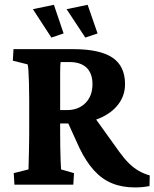

<svg xmlns="http://www.w3.org/2000/svg" viewBox="-20 -781 653 812"><path d="M41 0 38.1 -48.8 100.6 -64.5Q100.6 -70.3 101.1 -87.4Q101.6 -104.5 102.1 -127Q102.5 -149.4 103 -172.4Q103.5 -195.3 103.5 -214.8V-358.4Q103.5 -398.4 102.5 -431.2Q101.6 -463.9 100.1 -484.4Q98.6 -504.9 96.7 -508.8L34.2 -524.4L37.1 -573.2H289.1Q401.4 -573.2 455.1 -537.6Q508.8 -502 508.8 -424.8Q508.8 -377 480 -339.4Q451.2 -301.8 399.9 -280.3Q348.6 -258.8 282.2 -258.8H217.8V-315.4H262.7Q311.5 -315.4 341.3 -345.2Q371.1 -375 371.1 -424.8Q371.1 -470.7 346.2 -494.6Q321.3 -518.6 273.4 -518.6H236.3Q235.4 -515.6 234.9 -502.4Q234.4 -489.3 234.4 -467.8Q234.4 -446.3 234.4 -420.4Q234.4 -394.5 234.4 -366.2V-214.8Q234.4 -189.5 234.9 -159.2Q235.4 -128.9 236.3 -103Q237.3 -77.1 238.3 -64.5L293 -48.8L290 0ZM550.8 11.7Q496.1 11.7 453.6 -5.9Q411.1 -23.4 377.4 -60.5Q343.8 -97.7 316.4 -154.3L261.7 -274.4L369.1 -299.8L485.4 -137.7Q505.9 -109.4 525.9 -89.8Q545.9 -70.3 567.4 -58.1Q588.9 -45.9 613.3 -39.1L612.3 5.9Q596.7 8.8 581.5 10.3Q566.4 11.7 550.8 11.7ZM340.8 -622.1 261.7 -742.2 350.6 -760.7 392.6 -639.6ZM197.3 -622.1 119.1 -742.2 208 -760.7 249 -639.6Z"/></svg>

Font: Crimson Pro
Style: Bold
Weight: 700
Designer: Jacques Le Bailly
Foundry: Baron von Fonthausen
Version: Version 1.003